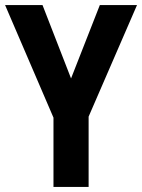

<svg xmlns="http://www.w3.org/2000/svg" viewBox="-20 -734 558 754"><path d="M259 -426 372 -714H518L328 -276V0H190V-272L0 -714H147Z"/></svg>

Font: Noto Sans Malayalam Condensed
Style: Bold
Weight: 700
Width: 3
Designer: Jelle Bosma - Monotype Design Team
Foundry: Monotype Imaging Inc.
Version: Version 2.104; ttfautohint (v1.8.4.7-5d5b)